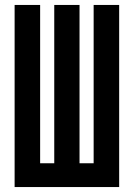

<svg xmlns="http://www.w3.org/2000/svg" viewBox="-20 -755 540 775"><path d="M39 0V-735H142V-96H199V-735H301V-96H358V-735H461V0Z"/></svg>

Font: Iosevka Custom
Style: Bold
Weight: 700
Monospace: yes
Designer: Belleve Invis
Foundry: Belleve Invis
Version: Version 30.3.3; ttfautohint (v1.8.3)